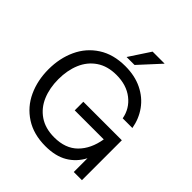

<svg xmlns="http://www.w3.org/2000/svg" viewBox="-248 -1088 1262 1262"><g transform="rotate(45 383.5 -457.0)"><path d="M38 -360Q38 -463 77 -547.5Q116 -632 193.5 -682Q271 -732 381 -732Q470 -732 537.5 -699Q605 -666 646.5 -608.5Q688 -551 701 -477H611Q597 -554 535.5 -602Q474 -650 381 -650Q298 -650 241.5 -611.5Q185 -573 157.5 -507.5Q130 -442 130 -360Q130 -278 157.5 -212.5Q185 -147 241.5 -108.5Q298 -70 381 -70Q485 -70 544.5 -129.5Q604 -189 621 -291H351V-371H709V0H633V-128Q598 -61 536 -24.5Q474 12 381 12Q271 12 193.5 -38Q116 -88 77 -172.5Q38 -257 38 -360ZM440 -926H552L418 -780H344Z"/></g></svg>

Font: Aspekta Variable
Style: Regular
Weight: 400
Designer: Ivo Dolenc
Version: Version 2.100